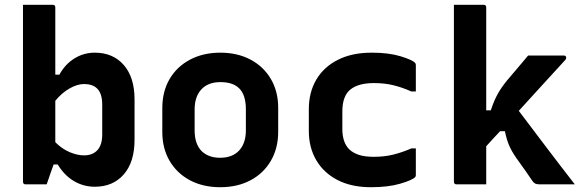

<svg xmlns="http://www.w3.org/2000/svg" viewBox="-20 -770 2440 802"><path d="M175 0H87Q76 0 76 -11V-750H200Q211 -750 211 -739V-458H228Q252 -502 291 -526Q330 -550 376 -550Q452 -550 497 -498.5Q542 -447 542 -355V-186Q542 -93 497 -41.5Q452 10 376 10Q329 10 289 -13.5Q249 -37 221 -83H204Q198 -67 191.5 -48Q185 -29 180 -14.5Q175 0 175 0ZM331 -419Q303 -419 270.5 -400.5Q238 -382 211 -349V-176Q239 -148 271 -134.5Q303 -121 331 -121Q367 -121 387 -143Q407 -165 407 -208V-333Q407 -379 386 -400Q367 -419 331 -419Z M900 -550Q972 -550 1026.5 -521Q1081 -492 1111.5 -440Q1142 -388 1142 -320V-219Q1142 -151 1111.5 -98.5Q1081 -46 1026.5 -17Q972 12 900 12Q828 12 773.5 -17Q719 -46 688.5 -98Q658 -150 658 -218V-319Q658 -388 688.5 -440Q719 -492 774 -521Q829 -550 900 -550ZM901 -427Q849 -427 821 -396.5Q793 -366 793 -313V-225Q793 -168 823 -138Q852 -111 899 -111Q951 -111 979 -141.5Q1007 -172 1007 -225V-313Q1007 -374 979 -401Q953 -427 901 -427Z M1533 -550Q1604 -550 1653 -535Q1702 -520 1713 -508Q1717 -505 1717 -499V-388H1698Q1660 -405 1623 -414Q1586 -423 1542 -423Q1477 -423 1443.5 -396Q1410 -369 1410 -304V-231Q1410 -175 1439 -146Q1455 -131 1479.5 -123Q1504 -115 1541 -115Q1585 -115 1622 -124Q1659 -133 1698 -150H1717V-38Q1717 -33 1714 -30Q1701 -17 1651 -2.5Q1601 12 1529 12Q1448 12 1390 -18Q1332 -48 1301 -101Q1270 -154 1270 -223V-314Q1270 -384 1301 -437Q1332 -490 1391 -520Q1450 -550 1533 -550Z M2011 0H1887Q1876 0 1876 -11V-750H2000Q2011 -750 2011 -739V-309H2030Q2044 -351 2059.5 -378.5Q2075 -406 2098 -434Q2118 -457 2138 -481Q2158 -505 2186 -538H2335Q2345 -538 2345 -529Q2345 -526 2344 -523.5Q2343 -521 2337 -515Q2287 -460 2239.5 -408.5Q2192 -357 2147 -307Q2206 -229 2263.5 -153Q2321 -77 2381 0H2234Q2222 0 2216 -3Q2210 -6 2204 -14Q2197 -25 2177 -53.5Q2157 -82 2136 -111Q2116 -140 2106 -164Q2096 -188 2089 -222H2069Q2054 -206 2039.5 -190.5Q2025 -175 2011 -159Z"/></svg>

Font: Recursive Mn Lnr St
Style: Bold
Weight: 700
Monospace: yes
Version: Version 1.079;hotconv 1.0.112;makeotfexe 2.5.65598; ttfautoh